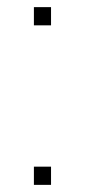

<svg xmlns="http://www.w3.org/2000/svg" viewBox="-20 -575 238 538"><path d="M123 -555H75V-504H123ZM123 -108H75V-57H123Z"/></svg>

Font: Spoqa Han Sans Neo Thin
Style: Regular
Weight: 100
Designer: [Spoqa Han Sans Neo] Dong-huui Kim  Younghwa Kang  Yujin Lee  [Noto Sans] Ryoko NISHIZUKA  (kana & ideographs); Paul D. 
Foundry: Spoqa (http://www.spoqa-han-sans.com)
Version: Version 1.100;hotconv 1.0.109;makeotfexe 2.5.65596